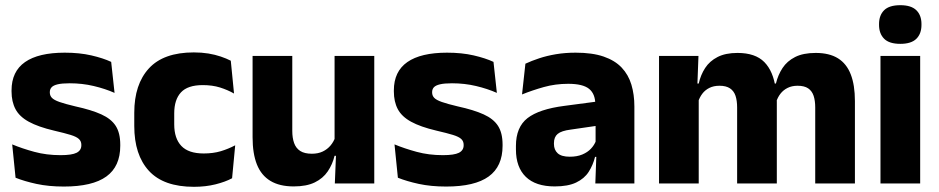

<svg xmlns="http://www.w3.org/2000/svg" viewBox="-20 -707 3618 740"><path d="M226 12Q167.5 12 120.5 1.8Q73.5 -8.5 40 -22L27 -150.5Q65.5 -134.5 112.2 -121.8Q159 -109 213.5 -109Q257 -109 275.2 -118.2Q293.5 -127.5 293.5 -147V-149Q293.5 -162.5 284.2 -171.2Q275 -180 252.2 -187Q229.5 -194 188.5 -203.5Q127 -218 91 -237.8Q55 -257.5 39.8 -286.2Q24.5 -315 24.5 -354.5V-358.5Q24.5 -431.5 76.5 -467.8Q128.5 -504 229.5 -504Q286.5 -504 332 -493.5Q377.5 -483 408.5 -468.5L421.5 -349Q385.5 -365 341.2 -375.5Q297 -386 248.5 -386Q219 -386 202.2 -382Q185.5 -378 178.8 -370.5Q172 -363 172 -352V-350.5Q172 -338.5 180 -330Q188 -321.5 209.2 -314Q230.5 -306.5 270.5 -297Q332.5 -283.5 370.5 -266.2Q408.5 -249 426 -221.8Q443.5 -194.5 443.5 -149.5V-145Q443.5 -65.5 390 -26.8Q336.5 12 226 12Z M727.5 13Q610.5 13 554 -48.5Q497.5 -110 497.5 -221.5V-272.5Q497.5 -382 554 -443.5Q610.5 -505 727 -505Q757 -505 783 -500.8Q809 -496.5 831 -489Q853 -481.5 869.5 -473L882 -346.5Q857.5 -360.5 828 -369.8Q798.5 -379 761.5 -379Q703.5 -379 677.5 -351Q651.5 -323 651.5 -270V-227.5Q651.5 -173.5 679 -144.5Q706.5 -115.5 765 -115.5Q801.5 -115.5 830.8 -124.2Q860 -133 886.5 -147L874.5 -20Q848.5 -6 810.5 3.5Q772.5 13 727.5 13Z M1106.5 -491.5V-202.5Q1106.5 -175.5 1113.5 -155.8Q1120.5 -136 1137 -125.2Q1153.5 -114.5 1182 -114.5Q1206 -114.5 1223.8 -123Q1241.5 -131.5 1253.8 -146Q1266 -160.5 1272 -178L1295.5 -106.5H1269.5Q1261.5 -73.5 1243.2 -46.5Q1225 -19.5 1193.2 -4Q1161.5 11.5 1112 11.5Q1057.5 11.5 1022.2 -9.8Q987 -31 970.2 -73Q953.5 -115 953.5 -178V-491.5ZM1422.5 -491.5V0H1270.5L1275.5 -123L1269.5 -137V-491.5Z M1699.5 12Q1641 12 1594 1.8Q1547 -8.5 1513.5 -22L1500.5 -150.5Q1539 -134.5 1585.8 -121.8Q1632.5 -109 1687 -109Q1730.5 -109 1748.8 -118.2Q1767 -127.5 1767 -147V-149Q1767 -162.5 1757.8 -171.2Q1748.5 -180 1725.8 -187Q1703 -194 1662 -203.5Q1600.5 -218 1564.5 -237.8Q1528.5 -257.5 1513.2 -286.2Q1498 -315 1498 -354.5V-358.5Q1498 -431.5 1550 -467.8Q1602 -504 1703 -504Q1760 -504 1805.5 -493.5Q1851 -483 1882 -468.5L1895 -349Q1859 -365 1814.8 -375.5Q1770.5 -386 1722 -386Q1692.5 -386 1675.8 -382Q1659 -378 1652.2 -370.5Q1645.5 -363 1645.5 -352V-350.5Q1645.5 -338.5 1653.5 -330Q1661.5 -321.5 1682.8 -314Q1704 -306.5 1744 -297Q1806 -283.5 1844 -266.2Q1882 -249 1899.5 -221.8Q1917 -194.5 1917 -149.5V-145Q1917 -65.5 1863.5 -26.8Q1810 12 1699.5 12Z M2274.5 0 2279 -123 2275.5 -130.5V-284L2274.5 -304Q2274.5 -345 2250.5 -364.5Q2226.5 -384 2170 -384Q2120.5 -384 2076 -371.5Q2031.5 -359 1992 -343L2005 -461.5Q2028.5 -472.5 2057.8 -482.2Q2087 -492 2122.5 -498Q2158 -504 2198.5 -504Q2263 -504 2306.5 -489Q2350 -474 2376 -446.5Q2402 -419 2413.5 -380.8Q2425 -342.5 2425 -296.5V0ZM2118 11.5Q2044.5 11.5 2006.5 -25.5Q1968.5 -62.5 1968.5 -131V-144.5Q1968.5 -217 2013.2 -251.8Q2058 -286.5 2155.5 -299L2287.5 -316.5L2296.5 -224.5L2179.5 -207.5Q2144 -203 2129.5 -191Q2115 -179 2115 -155.5V-152Q2115 -129.5 2129.5 -116.2Q2144 -103 2176 -103Q2204 -103 2224.2 -111.5Q2244.5 -120 2257.5 -133.8Q2270.5 -147.5 2277 -164.5L2298.5 -102.5H2273.5Q2265.5 -70.5 2248.8 -44.5Q2232 -18.5 2200.5 -3.5Q2169 11.5 2118 11.5Z M3122 0V-293Q3122 -319 3115.8 -337.8Q3109.5 -356.5 3094.8 -366.5Q3080 -376.5 3054 -376.5Q3032 -376.5 3015.5 -368.2Q2999 -360 2988 -345.8Q2977 -331.5 2971.5 -313.5L2957 -385H2970.5Q2978.5 -418 2996 -444.8Q3013.5 -471.5 3044.5 -487.2Q3075.5 -503 3124 -503Q3176.5 -503 3209.8 -482.2Q3243 -461.5 3259 -420.2Q3275 -379 3275 -317.5V0ZM2520 0V-491.5H2672L2667 -359L2673 -354V0ZM2821 0V-293Q2821 -319 2814.8 -337.8Q2808.5 -356.5 2793.5 -366.5Q2778.5 -376.5 2753 -376.5Q2730.5 -376.5 2714 -368.2Q2697.5 -360 2686.8 -345.8Q2676 -331.5 2670.5 -313.5L2647 -385H2673Q2680.5 -418.5 2697.8 -445Q2715 -471.5 2745.5 -487.2Q2776 -503 2822.5 -503Q2891 -503 2925.8 -467.8Q2960.5 -432.5 2969.5 -365.5Q2971 -355.5 2972.5 -341Q2974 -326.5 2974 -315V0Z M3373.5 0V-491.5H3526.5V0ZM3450 -538Q3407 -538 3387.5 -557.8Q3368 -577.5 3368 -611V-614.5Q3368 -648 3387.5 -667.5Q3407 -687 3450 -687Q3492 -687 3511.8 -667.5Q3531.5 -648 3531.5 -614.5V-611Q3531.5 -577 3511.8 -557.5Q3492 -538 3450 -538Z"/></svg>

Font: Anek Telugu Medium
Style: Bold
Weight: 700
Version: Version 1.003